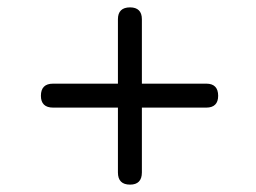

<svg xmlns="http://www.w3.org/2000/svg" viewBox="-20 -533 694 521"><path d="M333 -513C311 -513 300 -502 300 -481V-306H124C102 -306 91 -295 91 -273C91 -252 102 -241 124 -241H300V-65C300 -43 311 -32 333 -32C354 -32 365 -43 365 -65V-241H540C561 -241 572 -252 572 -273C572 -295 561 -306 540 -306H365V-481C365 -502 354 -513 333 -513Z"/></svg>

Font: GFS Philostratos
Style: Regular
Weight: 400
Designer: George D. Matthiopoulos
Foundry: George D. Matthiopoulos
Version: Version 1.000